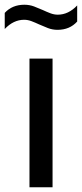

<svg xmlns="http://www.w3.org/2000/svg" viewBox="-59 -791 346 811"><path d="M65.5 0V-543.5H163V0ZM184 -665Q162.5 -665 143.2 -672.5Q124 -680 106 -688Q90 -695.5 74.2 -701.5Q58.5 -707.5 43 -707.5Q-2 -707.5 -39 -668.5V-736.5Q-7.5 -771 44 -771Q65.5 -771 84.8 -763.8Q104 -756.5 122 -748.5Q138 -741 153.8 -735Q169.5 -729 185 -729Q230 -729 267 -768V-700Q235.5 -665 184 -665Z"/></svg>

Font: Encode Sans Semi Condensed Medium
Style: Regular
Weight: 500
Width: 4
Designer: Multiple Designers
Foundry: Impallari Type
Version: Version 3.000; ttfautohint (v1.8.3) -l 8 -r 50 -G 200 -x 14 